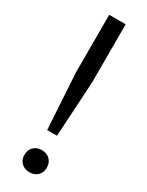

<svg xmlns="http://www.w3.org/2000/svg" viewBox="-199 -773 622 813"><g transform="rotate(30 112.0 -367.0)"><path d="M88 -186 71.5 -458.5V-740H152V-458.5L136 -186ZM112 6.5Q88 6.5 72.5 -8.2Q57 -23 57 -47Q57 -72 72.2 -86.8Q87.5 -101.5 112 -101.5Q136 -101.5 151.2 -86.5Q166.5 -71.5 166.5 -47Q166.5 -23 151.2 -8.2Q136 6.5 112 6.5Z"/></g></svg>

Font: Encode Sans SC Condensed
Style: Regular
Weight: 400
Width: 3
Designer: Multiple Designers
Foundry: Impallari Type
Version: Version 3.002